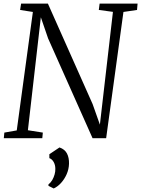

<svg xmlns="http://www.w3.org/2000/svg" viewBox="-20 -763 780 1060"><path d="M1 0 4 -31 72.5 -43 161.5 -697 91 -708 96.5 -743H244.5L491.5 -188L531.5 -75L603.5 -697.5L525.5 -708L530 -743H739.5L736.5 -708L661.5 -697L566 0H491L245.5 -551L205.5 -667.5L134 -44L216.5 -31L213.5 0ZM247.5 263V255Q260.5 245 268.8 230.5Q277 216 281.5 200Q286 184 285.5 169Q285.5 148 276.5 131.8Q267.5 115.5 252.5 110V88.5L308.5 51Q337.5 61 349.8 84.5Q362 108 361 141.5Q360 171.5 348 198.8Q336 226 317.2 246.8Q298.5 267.5 276.5 277.5Z"/></svg>

Font: Merriweather 48pt Light
Style: Italic
Weight: 300
Italic angle: -7.8°
Version: Version 2.101